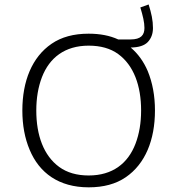

<svg xmlns="http://www.w3.org/2000/svg" viewBox="-20 -821 782 847"><path d="M371.1 -672.4C305.2 -672.4 251 -657.7 207.5 -627.9C121.1 -568.8 78.6 -462.9 78.6 -333.5C78.6 -268.6 89.4 -210.9 110.8 -160.2C153.3 -58.1 239.7 5.4 371.1 5.4C437 5.4 491.2 -9.3 534.7 -39.1C621.1 -98.1 663.6 -204.1 663.6 -333.5C663.6 -398.4 652.8 -456.1 631.8 -507.3C613.8 -549.3 588.9 -584 556.6 -611.3C592.3 -611.8 617.2 -620.1 631.8 -635.3C647 -651.4 654.8 -671.9 654.8 -697.3C654.8 -731.9 647.9 -762.2 635.7 -801.3L599.1 -788.1C610.4 -750.5 617.2 -722.7 617.2 -697.8C617.2 -666.5 602.1 -647 555.7 -647H501.5C464.4 -664.1 420.9 -672.4 371.1 -672.4ZM371.1 -619.6C423.8 -619.6 467.3 -607.4 501.5 -582.5C569.8 -532.7 602.5 -443.4 602.5 -333.5C602.5 -278.8 594.2 -230 577.6 -186.5C544.4 -100.1 476.6 -46.9 371.1 -46.9C318.8 -46.9 275.4 -59.6 241.2 -84.5C172.9 -134.3 140.1 -223.6 140.1 -333.5C140.1 -388.2 148.4 -437 165 -480.5C198.2 -566.4 266.1 -619.6 371.1 -619.6Z"/></svg>

Font: Estedad Light
Style: Regular
Weight: 300
Designer: Amin Abedi
Version: Version 7.3